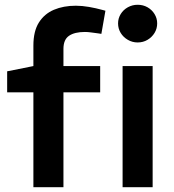

<svg xmlns="http://www.w3.org/2000/svg" viewBox="-20 -785 730 805"><path d="M120 0V-398H10V-486L120 -508V-594Q120 -654 143 -690.5Q166 -727 206 -744Q246 -761 298 -761Q324 -761 353 -756Q382 -751 411 -743L422 -740L405 -643L392 -645Q376 -647 362 -649Q348 -651 336 -651Q293 -651 269.5 -635Q246 -619 246 -580V-508H400V-398H246V0ZM494 0V-508H620V0ZM557 -607Q535 -607 516 -618Q497 -629 486 -647Q475 -665 475 -687Q475 -708 486 -726Q497 -744 516 -754.5Q535 -765 557 -765Q580 -765 598.5 -754.5Q617 -744 628 -726Q639 -708 639 -687Q639 -665 628 -647Q617 -629 598.5 -618Q580 -607 557 -607Z"/></svg>

Font: REM Medium
Style: Regular
Weight: 500
Designer: Octavio Pardo
Foundry: Ashler Design
Version: Version 1.005;gftools[0.9.28]